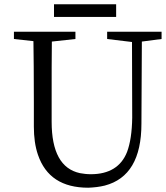

<svg xmlns="http://www.w3.org/2000/svg" viewBox="-20 -860 774 896"><path d="M232 -781H522V-840H232ZM734 -678V-712H480V-678L596 -664L597 -311C596 -244 588 -191 573 -151C546 -82 489 -47 404 -47C386 -47 369 -49 353 -52C265 -71 221 -151 221 -292V-382C221 -509 221 -603 222 -666L332 -678V-712H45V-678L136 -668C137 -605 138 -510 138 -382V-269C138 -220 144 -176 157 -138C192 -35 270 16 392 16C419 15 445 12 469 6C583 -24 640 -120 640 -283L642 -666Z"/></svg>

Font: Noto Serif Tangut
Style: Regular
Weight: 400
Designer: YANG Xicheng
Foundry: Liu Zhao Studio
Version: Version 2.169